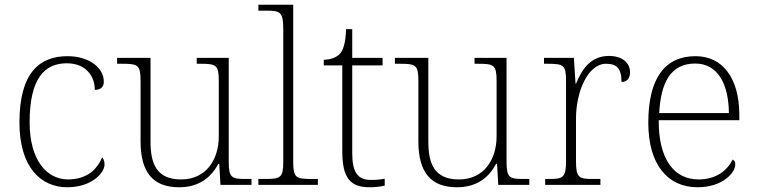

<svg xmlns="http://www.w3.org/2000/svg" viewBox="-20 -780 3192 810"><path d="M264 10C366 10 421 -50 421 -86C421 -99 418 -108 411 -116C389 -65 348 -24 268 -23C175 -23 105 -107 105 -264C105 -451 169 -513 262 -513C343 -513 380 -458 380 -401C404 -401 418 -413 418 -435C418 -495 355 -543 265 -543C149 -543 62 -476 62 -263C62 -76 151 10 264 10Z M736 10C820 10 871 -32 901 -89H905L910 0H1041V-25H1015C958 -25 945 -30 945 -97V-536H810V-511H825C892 -511 903 -506 903 -438V-205C903 -107 850 -23 744 -23C640 -23 615 -90 615 -183V-536H474V-511H495C562 -511 573 -506 573 -439V-184C573 -51 627 10 736 10Z M1070 0H1321V-25H1295C1228 -25 1217 -30 1217 -98V-760H1070V-735H1105C1161 -735 1175 -730 1175 -659V-98C1175 -30 1164 -25 1097 -25H1070Z M1539 10C1560 10 1583 8 1603 3V-26C1582 -22 1566 -21 1544 -21C1490 -21 1466 -52 1466 -134V-504H1594V-536H1466V-657H1440C1438 -595 1427 -566 1412 -551C1397 -537 1374 -528 1346 -528V-504H1424V-142C1424 -30 1457 10 1539 10Z M1908 10C1992 10 2043 -32 2073 -89H2077L2082 0H2213V-25H2187C2130 -25 2117 -30 2117 -97V-536H1982V-511H1997C2064 -511 2075 -506 2075 -438V-205C2075 -107 2022 -23 1916 -23C1812 -23 1787 -90 1787 -183V-536H1646V-511H1667C1734 -511 1745 -506 1745 -439V-184C1745 -51 1799 10 1908 10Z M2280 0H2513V-25H2480C2423 -25 2410 -30 2410 -100V-280C2410 -393 2460 -511 2537 -511C2581 -511 2602 -492 2602 -434C2627 -434 2638 -452 2638 -475C2638 -515 2605 -544 2549 -544C2470 -544 2434 -485 2410 -427H2408L2401 -536H2275V-511H2290C2357 -511 2368 -506 2368 -439V-101C2368 -30 2354 -25 2298 -25H2280Z M2923 10C3028 10 3082 -51 3082 -86C3082 -97 3078 -103 3071 -107C3048 -61 3002 -23 2927 -23C2825 -23 2758 -106 2759 -273H3099V-294C3099 -452 3028 -543 2914 -543C2786 -543 2715 -451 2715 -262C2715 -88 2795 10 2923 10ZM3055 -303H2761C2768 -432 2809 -512 2913 -512C3007 -512 3054 -427 3055 -303Z"/></svg>

Font: Noto Serif Lao ExtraLight
Style: Regular
Weight: 200
Designer: Monotype Design Team
Foundry: Monotype Imaging Inc.
Version: Version 2.003